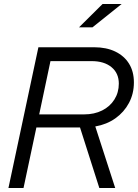

<svg xmlns="http://www.w3.org/2000/svg" viewBox="-20 -935 686 955"><path d="M22 0 171 -700H448Q509 -700 553.5 -678.5Q598 -657 622 -618Q646 -579 646 -525Q646 -469 621.5 -423Q597 -377 554 -346.5Q511 -316 454 -306L553 0H474L378 -301H161L97 0ZM175 -366H398Q449 -366 488 -385.5Q527 -405 549 -440Q571 -475 571 -519Q571 -571 534.5 -601Q498 -631 436 -631H231ZM373 -799 490 -915H585L440 -799Z"/></svg>

Font: Red Hat Display VF
Style: Italic
Weight: 300
Italic angle: -12°
Designer: Pentagram, MCKL
Foundry: Pentagram, MCKL
Version: Version 1.010